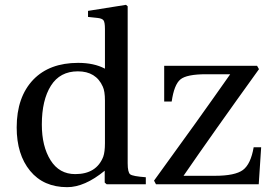

<svg xmlns="http://www.w3.org/2000/svg" viewBox="-20 -762 1118 794"><path d="M49 -235Q49 -361 118 -433Q185 -502 303 -502Q369 -502 414 -478V-642Q414 -670 408 -678Q402 -686 382 -688L344 -692V-717L501 -742L508 -736V-87Q508 -49 518.5 -41Q529 -33 583 -29V0H421L413 -7V-56Q330 12 258 12Q160 12 104.5 -55.5Q49 -123 49 -235ZM153 -247Q153 -157 189 -99.5Q225 -42 291 -42Q379 -42 407 -114Q414 -134 414 -170V-346Q414 -385 405 -404Q377 -467 302 -467Q228 -467 190.5 -407.5Q153 -348 153 -247ZM617 -15Q796 -261 932 -455H832Q752 -455 726 -433.5Q700 -412 690 -342H659V-490H1043L1051 -476Q860 -211 739 -35H868Q952 -35 984.5 -59Q1017 -83 1029 -153H1060L1050 0H625Z"/></svg>

Font: Linguistics Pro
Style: Regular
Weight: 400
Designer: Stefan Peev, Context Ltd
Foundry: Stefan Peev, Context Ltd
Version: Version 001.000